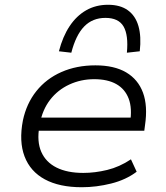

<svg xmlns="http://www.w3.org/2000/svg" viewBox="-20 -777 697 805"><path d="M323 8Q229 8 168 -25Q107 -58 83 -121Q59 -184 76 -272Q91 -343 132.5 -395Q174 -447 237.5 -475Q301 -503 380 -503Q459 -503 509 -473.5Q559 -444 579.5 -388.5Q600 -333 588 -252L585 -229H121L130 -284H552L525 -261Q535 -323 519.5 -363.5Q504 -404 467.5 -424.5Q431 -445 375 -445Q319 -445 270.5 -422.5Q222 -400 190 -358.5Q158 -317 147 -258L145 -247Q134 -184 153 -140.5Q172 -97 217 -74.5Q262 -52 329 -52Q378 -52 429.5 -64.5Q481 -77 529 -109L553 -57Q508 -23 446 -7.5Q384 8 323 8ZM279 -556 227 -562Q243 -624 272 -667.5Q301 -711 341.5 -734Q382 -757 433 -757Q484 -757 516 -734Q548 -711 560.5 -667.5Q573 -624 566 -562L512 -556Q519 -630 498 -666Q477 -702 422 -702Q368 -702 333 -666Q298 -630 279 -556Z"/></svg>

Font: Nunito Sans 7pt SemiExpanded Light
Style: Italic
Weight: 300
Width: 6
Italic angle: -9°
Designer: Vernon Adams
Foundry: Vernon Adams
Version: Version 3.101;gftools[0.9.27]